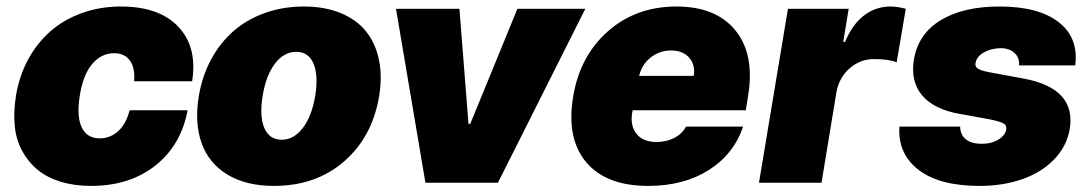

<svg xmlns="http://www.w3.org/2000/svg" viewBox="-20 -573 3417 602"><path d="M265.6 9.9Q213.1 9.9 170.3 -3.2Q127.5 -16.3 97.8 -40.8Q68.2 -65.3 49.4 -100Q30.5 -134.6 26.3 -177.7Q22 -220.9 29.8 -271.3Q39.8 -333.8 67.8 -385.8Q95.9 -437.9 138 -474.8Q180 -511.7 236.9 -532.1Q293.7 -552.6 359.4 -552.6Q479.4 -552.6 539.4 -488.8Q599.4 -425.1 582.4 -318.2H400.6Q403.8 -360.4 387.1 -383.3Q370.4 -406.2 338.1 -406.2Q297.6 -406.2 269 -372.3Q240.4 -338.4 230.1 -272.7Q219.8 -207 236.5 -173.1Q253.2 -139.2 292.6 -139.2Q326 -139.2 350.9 -162.1Q375.7 -185 386.4 -227.3H568.2Q547.9 -117.9 467.2 -54Q386.4 9.9 265.6 9.9Z M839.1 9.9Q751.8 9.9 693.4 -25.4Q634.9 -60.7 612.2 -124.1Q589.5 -187.5 603.3 -271.3Q613.6 -333.8 641.5 -385.8Q669.4 -437.9 711.3 -474.8Q753.2 -511.7 810 -532.1Q866.8 -552.6 932.9 -552.6Q998.2 -552.6 1047.9 -532.1Q1097.7 -511.7 1127.5 -474.8Q1157.3 -437.9 1168.1 -385.8Q1179 -333.8 1168.7 -271.3Q1147.4 -143.8 1058.9 -66.9Q970.5 9.9 839.1 9.9ZM863.3 -134.9Q901.3 -134.9 929.5 -171.9Q957.7 -208.8 968.4 -272.7Q978.7 -337 962.9 -373.8Q947.1 -410.5 908.7 -410.5Q870.4 -410.5 842.2 -373.6Q813.9 -336.6 803.6 -272.7Q793 -208.5 808.8 -171.7Q824.6 -134.9 863.3 -134.9Z M1815.3 -545.5 1541.2 0H1313.9L1221.6 -545.5H1420.5L1448.9 -184.7H1454.5L1602.3 -545.5Z M2011.7 9.9Q1880.3 9.9 1817.6 -64.8Q1755 -139.6 1777.3 -271.3Q1798.7 -398.4 1886.7 -475.5Q1974.8 -552.6 2101.2 -552.6Q2225.1 -552.6 2286 -477.5Q2346.9 -402.3 2325.6 -272.7L2318.5 -227.3H1963.8L1962 -218.8Q1955.6 -178.3 1975.9 -153.1Q1996.1 -127.8 2038.7 -127.8Q2069.2 -127.8 2093.9 -140.4Q2118.6 -153.1 2131 -176.1H2310Q2280.9 -89.8 2202.6 -40Q2124.3 9.9 2011.7 9.9ZM1984 -335.2H2155.2Q2160.5 -370.4 2140.4 -392.6Q2120.4 -414.8 2084.2 -414.8Q2048.3 -414.8 2020.2 -392.8Q1992.2 -370.7 1984 -335.2Z M2359.7 0 2450.6 -545.5H2641L2623.9 -441.8H2629.6Q2653.4 -497.9 2690 -525.2Q2726.6 -552.6 2771.7 -552.6Q2794 -552.6 2820 -545.5L2791.5 -377.8Q2765.6 -387.8 2720.5 -387.8Q2677.6 -387.8 2644.4 -359.2Q2611.2 -330.6 2602.6 -284.1L2555.8 0Z M3351.2 -367.9H3175.1Q3176.8 -392.8 3160.5 -407.3Q3144.2 -421.9 3118.3 -421.9Q3088.1 -421.9 3064.8 -408.6Q3041.5 -395.2 3038.7 -375Q3036.6 -365.4 3045.1 -358.7Q3053.6 -351.9 3081.3 -346.6L3189.3 -326.7Q3354.4 -296.2 3334.2 -169Q3324.9 -114.3 3285.3 -73.3Q3245.7 -32.3 3185.2 -11.2Q3124.6 9.9 3051.5 9.9Q2925.1 9.9 2859.7 -40.7Q2794.4 -91.3 2800.1 -176.1H2990.4Q2991.1 -150.2 3008 -136.5Q3024.9 -122.9 3054.3 -122.2Q3085.6 -121.1 3109 -134.6Q3132.5 -148.1 3135.3 -169Q3136.4 -180.4 3125.4 -186.4Q3114.3 -192.5 3082.7 -198.9L2989 -215.9Q2908 -230.1 2871.1 -274.1Q2834.2 -318.2 2845.5 -386.4Q2859 -467 2929.7 -509.8Q3000.4 -552.6 3114 -552.6Q3236.5 -552.6 3299.5 -503.4Q3362.6 -454.2 3351.2 -367.9Z"/></svg>

Font: Karasuma Gothic
Style: Italic
Weight: 900
Italic angle: -9.39999°
Designer: Rasmus Andersson / Ryoko Nishizuka
Foundry: Genbu
Version: Version 1.00